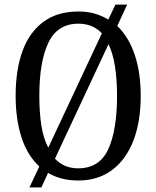

<svg xmlns="http://www.w3.org/2000/svg" viewBox="-20 -775 680 835"><path d="M151 -51Q99 -99 73.5 -177.5Q48 -256 48 -359Q48 -470 77.5 -552Q107 -634 168 -679.5Q229 -725 321 -725Q359 -725 391 -716Q423 -707 451 -690L482 -755H533L490 -662Q540 -614 566 -536.5Q592 -459 592 -358Q592 -247 560.5 -164.5Q529 -82 468 -36Q407 10 320 10Q245 10 189 -23L160 40H108ZM423 -630Q384 -672 321 -672Q230 -672 190.5 -589.5Q151 -507 151 -358Q151 -286 160 -229Q169 -172 190 -133ZM320 -43Q413 -43 451 -126.5Q489 -210 489 -358Q489 -430 480 -486.5Q471 -543 452 -583L219 -85Q258 -43 320 -43Z"/></svg>

Font: Noto Serif Condensed
Style: Regular
Weight: 400
Width: 3
Designer: Monotype Design Team
Foundry: Monotype Imaging Inc.
Version: Version 2.013; ttfautohint (v1.8.4.7-5d5b)